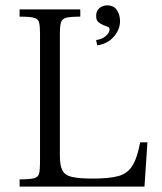

<svg xmlns="http://www.w3.org/2000/svg" viewBox="-20 -695 605 715"><path d="M53 0V-27Q90 -27 106 -31Q122 -35 125.5 -48.5Q129 -62 129 -89V-571Q129 -598 125.5 -611.5Q122 -625 106 -629Q90 -633 53 -633V-660H279V-633Q243 -633 227 -629Q211 -625 207 -611.5Q203 -598 203 -571V-114Q203 -78 212.5 -60Q222 -42 248.5 -36Q275 -30 326 -30Q385 -30 419.5 -39Q454 -48 472.5 -77Q491 -106 502 -165H529L518 0ZM342 -526 338 -546Q358 -548 373 -560Q388 -572 388 -586Q388 -593 380.5 -595.5Q373 -598 364 -602Q354 -606 346 -613Q338 -620 338 -636Q338 -654 350 -664.5Q362 -675 379 -675Q404 -675 415.5 -657Q427 -639 427 -617Q427 -585 404 -558.5Q381 -532 342 -526Z"/></svg>

Font: Frank Ruhl Libre Light
Style: Regular
Weight: 300
Designer: Yanek Iontef
Foundry: Fontef
Version: Version 6.003;gftools[0.9.30]